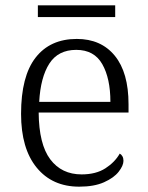

<svg xmlns="http://www.w3.org/2000/svg" viewBox="-20 -690 554 720"><path d="M277 10Q176 10 117.5 -61.5Q59 -133 59 -263Q59 -404 113.5 -474Q168 -544 268 -544Q359 -544 410.5 -481Q462 -418 462 -299V-268H125Q126 -149 168.5 -92.5Q211 -36 286 -36Q340 -36 375.5 -59Q411 -82 429 -114Q435 -111 439 -104Q443 -97 443 -87Q443 -69 425 -46Q407 -23 370 -6.5Q333 10 277 10ZM394 -308Q394 -396 363.5 -449.5Q333 -503 266 -503Q198 -503 165 -451.5Q132 -400 127 -308ZM122 -626V-670H412V-626Z"/></svg>

Font: Noto Serif Gujarati Light
Style: Regular
Weight: 300
Version: Version 2.102